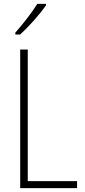

<svg xmlns="http://www.w3.org/2000/svg" viewBox="-20 -969 436 989"><path d="M217 -942V-949H172C142 -901 102 -850 59 -801V-791H83C126 -829 185 -895 217 -942ZM84 0H377V-36H123V-714H84Z"/></svg>

Font: Noto Sans Condensed ExtraLight
Style: Regular
Weight: 200
Width: 3
Designer: Monotype Design Team
Foundry: Monotype Imaging Inc.
Version: Version 2.013